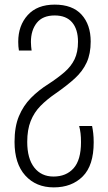

<svg xmlns="http://www.w3.org/2000/svg" viewBox="-20 -562 469 832"><path d="M213 250Q136 250 89.5 198.5Q43 147 43 53Q43 -13 62 -58.5Q81 -104 114 -137.5Q147 -171 190 -198Q230 -224 259 -249Q288 -274 303 -305Q318 -336 318 -381Q318 -435 292.5 -465Q267 -495 217 -495Q165 -495 139.5 -463Q114 -431 114 -380Q114 -370 115 -360Q116 -350 117 -343H62Q59 -360 59 -381Q59 -451 100 -496.5Q141 -542 217 -542Q294 -542 333.5 -498.5Q373 -455 373 -382Q373 -329 355.5 -291Q338 -253 304 -222Q270 -191 221 -157Q183 -131 155.5 -103Q128 -75 113 -37.5Q98 0 98 53Q98 125 128.5 164Q159 203 212 203Q267 203 299 167Q331 131 331 54Q331 32 329 15.5Q327 -1 323 -16H379Q382 -2 384 15.5Q386 33 386 55Q386 155 338.5 202.5Q291 250 213 250Z"/></svg>

Font: Noto Sans Georgian Condensed Light
Style: Regular
Weight: 300
Width: 3
Designer: Monotype Design Team, Akaki Razmadze
Foundry: Google LLC
Version: Version 2.005; ttfautohint (v1.8.4.7-5d5b)